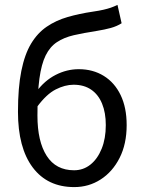

<svg xmlns="http://www.w3.org/2000/svg" viewBox="-20 -750 584 782"><path d="M282.4 12Q173.4 12 113.3 -68Q53.2 -148.1 53.2 -294.5Q53.2 -393.2 66.9 -461.2Q80.6 -529.2 106.7 -572.4Q132.8 -615.7 170.3 -641.2Q207.7 -666.8 254.9 -680.5Q302.2 -694.3 357.8 -702.5Q385 -706.5 401.6 -710.4Q418.3 -714.3 431 -718.6Q443.8 -723 458.5 -730L475.3 -655.3Q456.3 -643.1 431.2 -636.1Q406 -629.2 374.8 -624.2Q320.6 -615.9 280.4 -606.6Q240.2 -597.2 211.8 -578.3Q183.4 -559.5 166 -524.2Q148.6 -489 140.5 -429.6Q132.5 -370.1 132.5 -279.1Q132.5 -173.9 170.2 -115.2Q207.9 -56.5 281.7 -56.5Q319.2 -56.5 348.3 -79.6Q377.3 -102.8 394.1 -144.3Q410.9 -185.8 410.9 -240.7Q410.9 -291 395.7 -327.9Q380.6 -364.8 351.4 -384.8Q322.2 -404.9 279.7 -404.9Q244.8 -404.9 207.1 -385.8Q169.4 -366.7 131.2 -315L128.3 -376.7Q161.4 -421.8 206.7 -445Q252 -468.2 300.8 -468.2Q358.4 -468.2 402.5 -441Q446.7 -413.8 471.3 -362.8Q495.9 -311.8 495.9 -240.7Q495.9 -163.5 467.1 -106.8Q438.3 -50.1 390 -19.1Q341.7 12 282.4 12Z"/></svg>

Font: Source Sans Variable
Style: Regular
Weight: 200
Designer: Paul D. Hunt
Foundry: Adobe Systems Incorporated
Version: Version 3.006;hotconv 1.0.111;makeotfexe 2.5.65597